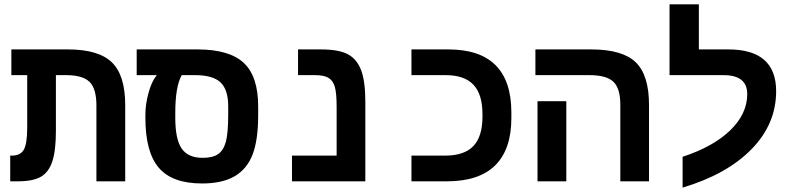

<svg xmlns="http://www.w3.org/2000/svg" viewBox="-20 -833 3641 882"><path d="M105 -487.8H32.2V-606H292Q432.6 -606 493.9 -546.6Q555.2 -487.3 555.2 -350.1V0H422.9V-348.1Q422.9 -426.3 391.1 -457Q359.4 -487.8 284.2 -487.8H236.8V-231.9Q236.8 -142.1 220.7 -92.5Q204.6 -43 168.7 -21.5Q132.8 0 60.1 0H26.9V-118.2H35.2Q73.2 -118.2 89.1 -144.8Q105 -171.4 105 -249Z M647.9 -306.2Q647.9 -354.5 662.4 -407Q676.8 -459.5 700.2 -487.8H607.9V-606H887.2Q1033.2 -606 1099.6 -544.2Q1166 -482.4 1166 -344.2V-305.2Q1166 -188.5 1139.9 -122.1Q1113.8 -55.7 1057.1 -22.9Q1000.5 9.8 908.2 9.8Q771 9.8 709.5 -62.3Q647.9 -134.3 647.9 -291ZM814.9 -487.8Q785.2 -436 785.2 -314V-292Q785.2 -192.9 814.7 -150.4Q844.2 -107.9 911.1 -107.9Q957.5 -107.9 982.2 -125.2Q1006.8 -142.6 1017.6 -181.9Q1028.3 -221.2 1028.3 -309.1V-345.2Q1028.3 -421.4 992.9 -454.6Q957.5 -487.8 877 -487.8Z M1658.2 0H1321.3V-118.2H1526.4V-341.8Q1526.4 -407.7 1517.6 -435.8Q1508.8 -463.9 1488.3 -475.8Q1467.8 -487.8 1428.2 -487.8H1349.1V-606H1453.1Q1537.1 -606 1578.6 -583.5Q1620.1 -561 1639.2 -509.8Q1658.2 -458.5 1658.2 -367.2Z M2329.1 -291Q2329.1 -146.5 2254.6 -73.2Q2180.2 0 2032.2 0H1870.1V-118.2H2025.4Q2113.3 -118.2 2154.8 -162.4Q2196.3 -206.5 2196.3 -295.9V-309.1Q2196.3 -399.9 2154.8 -443.8Q2113.3 -487.8 2027.3 -487.8H1870.1V-606H2039.1Q2329.1 -606 2329.1 -315.9Z M2581.5 0H2449.2V-368.2H2581.5ZM2961.4 0H2829.6V-352.1Q2829.6 -426.8 2797.9 -457.3Q2766.1 -487.8 2687.5 -487.8H2439.5V-606H2695.3Q2839.4 -606 2900.4 -546.9Q2961.4 -487.8 2961.4 -351.1Z M3115.7 -112.8Q3256.3 -158.7 3334.5 -234.4Q3412.6 -310.1 3412.6 -400.9Q3412.6 -487.8 3303.7 -487.8H3055.7V-813H3190.4V-606H3325.7Q3545.4 -606 3545.4 -414.1Q3545.4 -262.7 3431.6 -147Q3317.9 -31.2 3115.7 28.8Z"/></svg>

Font: Liberation Mono
Style: Bold
Weight: 700
Monospace: yes
Designer: Steve Matteson
Foundry: Ascender Corporation
Version: Version 2.1.5